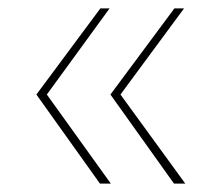

<svg xmlns="http://www.w3.org/2000/svg" viewBox="-20 -476 528 459"><path d="M219 -37 67 -250 220 -456H242L92 -250L245 -37ZM396 -37 244 -250 397 -456H420L268 -250L423 -37Z"/></svg>

Font: Cantarell Thin
Style: Regular
Weight: 100
Designer: Dave Crossland, Nikolaus Waxweiler, Florian Fecher, Jacques Le Bailly, Eben Sorkin, Alexei Vanyashin, Alexios Zavras, Em
Version: Version 0.303